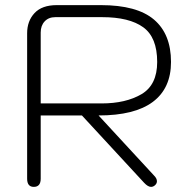

<svg xmlns="http://www.w3.org/2000/svg" viewBox="-20 -720 749 750"><path d="M86 -590Q86 -638 115 -669Q144 -700 202 -700H374Q515 -700 581.5 -643.5Q648 -587 648 -478Q648 -375 577 -322Q506 -269 365 -269L582 -34Q593 -23 593 -12Q593 -3 585 4Q578 10 570 10Q558 10 543 -6L300 -269H139V-22Q139 10 112 10Q86 10 86 -22ZM377 -316Q471 -316 532.5 -352Q594 -388 594 -478Q594 -574 539.5 -613.5Q485 -653 379 -653H196Q170 -653 154.5 -636.5Q139 -620 139 -593V-316Z"/></svg>

Font: Kodchasan ExtraLight
Style: Regular
Weight: 275
Version: Version 1.000; ttfautohint (v1.6)